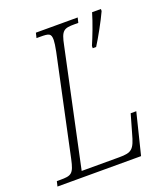

<svg xmlns="http://www.w3.org/2000/svg" viewBox="-151 -808 790 902"><g transform="rotate(-20 244.0 -357.0)"><path d="M359 -565V-554H376C398 -588 440 -664 458 -704V-714H414C400 -666 376 -604 359 -565ZM-19 0H399L450 -206H422L396 -115C376 -41 364 -30 300 -30H113L237 -612C251 -683 263 -689 318 -689H336L342 -714H133L127 -689H146C190 -689 200 -686 200 -653C200 -643 197 -622 192 -597L86 -100C71 -30 60 -25 3 -25H-13Z"/></g></svg>

Font: Noto Serif Condensed ExtraLight
Style: Italic
Weight: 200
Width: 3
Italic angle: -12°
Designer: Monotype Design Team
Foundry: Monotype Imaging Inc.
Version: Version 2.013